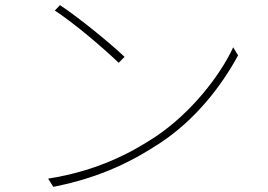

<svg xmlns="http://www.w3.org/2000/svg" viewBox="-20 -725 1040 746"><path d="M213 -705 193 -684C269 -635 392 -529 441 -481L464 -504C412 -554 285 -658 213 -705ZM167 -31 187 1C380 -37 504 -105 603 -170C744 -263 844 -397 905 -510L886 -541C834 -429 721 -285 583 -193C490 -132 359 -61 167 -31Z"/></svg>

Font: Source Han Sans JP VF
Style: Regular
Weight: 250
Designer: Ryoko NISHIZUKA 西塚涼子 (kana, bopomofo & ideographs); Paul D. Hunt (Latin, Greek & Cyrillic); Sandoll Communications 산돌커뮤니
Foundry: Adobe
Version: Version 2.004;hotconv 1.0.118;makeotfexe 2.5.65603